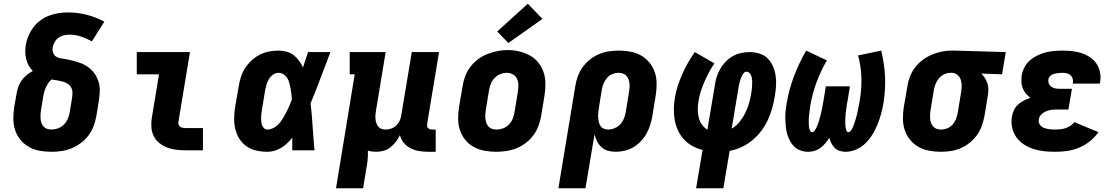

<svg xmlns="http://www.w3.org/2000/svg" viewBox="-20 -811 6040 1036"><path d="M258 8Q225 8 194 2.5Q163 -3 136.5 -18Q110 -33 90.5 -56.5Q71 -80 61.5 -109.5Q52 -139 52 -171Q52 -203 57 -235L70 -309Q73 -327 79.5 -344.5Q86 -362 97.5 -378Q109 -394 124.5 -406.5Q140 -419 157 -428Q144 -441 135 -457Q126 -473 121.5 -491.5Q117 -510 116.5 -529Q116 -548 119 -568Q123 -593 133.5 -617.5Q144 -642 160 -663.5Q176 -685 198 -701Q220 -717 245 -726.5Q270 -736 295.5 -740Q321 -744 346 -744Q399 -744 449 -731Q499 -718 543 -694L476 -588Q448 -603 418 -613.5Q388 -624 355 -624Q340 -624 324.5 -620.5Q309 -617 296 -607.5Q283 -598 275 -584Q267 -570 264 -555Q262 -541 266.5 -527Q271 -513 282.5 -505.5Q294 -498 308.5 -496Q323 -494 337 -491.5Q351 -489 365 -485.5Q379 -482 392.5 -478Q406 -474 419 -469Q432 -464 443.5 -457Q455 -450 465.5 -441Q476 -432 484.5 -421.5Q493 -411 499.5 -399Q506 -387 510.5 -373.5Q515 -360 517 -346Q519 -332 518.5 -317.5Q518 -303 516 -288Q514 -273 512 -258L500 -185Q495 -157 485 -130.5Q475 -104 458 -81Q441 -58 417 -40Q393 -22 366.5 -11Q340 0 312.5 4Q285 8 258 8ZM258 -112Q275 -112 293 -118.5Q311 -125 324.5 -138.5Q338 -152 345.5 -169.5Q353 -187 356 -204L368 -278Q371 -294 371 -309.5Q371 -325 364.5 -338Q358 -351 345.5 -359Q333 -367 318 -371Q303 -375 288 -377.5Q273 -380 258 -382Q248 -374 240.5 -362.5Q233 -351 227.5 -339Q222 -327 218.5 -314.5Q215 -302 213 -289L201 -216Q199 -204 198.5 -192Q198 -180 199 -168.5Q200 -157 204 -146Q208 -135 216 -127Q224 -119 235 -115.5Q246 -112 258 -112Z M982 0Q956 0 930.5 -3Q905 -6 882 -15Q859 -24 840 -39Q821 -54 810 -75.5Q799 -97 797 -123Q795 -149 799 -174L838 -410H718V-530H1005L943 -155Q941 -147 943.5 -139.5Q946 -132 952 -127.5Q958 -123 966 -121.5Q974 -120 982 -120H1075V0Z M1423 8Q1393 8 1363.5 1.5Q1334 -5 1310.5 -21.5Q1287 -38 1271.5 -62.5Q1256 -87 1249.5 -115.5Q1243 -144 1243.5 -174.5Q1244 -205 1249 -235L1268 -345Q1272 -371 1280 -396Q1288 -421 1302.5 -443.5Q1317 -466 1337.5 -485Q1358 -504 1382 -516Q1406 -528 1431.5 -533Q1457 -538 1483 -538Q1505 -538 1526.5 -532Q1548 -526 1564.5 -513.5Q1581 -501 1593.5 -483.5Q1606 -466 1615 -447Q1622 -468 1628.5 -488.5Q1635 -509 1642 -530H1763Q1736 -461 1710.5 -392Q1685 -323 1656 -254Q1663 -191 1667 -127.5Q1671 -64 1677 0H1557Q1557 -17 1557 -34Q1557 -51 1557 -68Q1544 -52 1529.5 -38Q1515 -24 1497.5 -13.5Q1480 -3 1461 2.5Q1442 8 1423 8ZM1423 -112Q1436 -112 1449 -117.5Q1462 -123 1473 -132Q1484 -141 1492.5 -152Q1501 -163 1508 -175Q1515 -187 1521.5 -199Q1528 -211 1534 -223.5Q1540 -236 1545 -249Q1550 -262 1555 -274Q1554 -289 1552.5 -304Q1551 -319 1548 -333.5Q1545 -348 1541.5 -362.5Q1538 -377 1530.5 -389Q1523 -401 1510.5 -409.5Q1498 -418 1483 -418Q1467 -418 1453.5 -408.5Q1440 -399 1431.5 -385Q1423 -371 1418.5 -356Q1414 -341 1411 -326L1393 -216Q1391 -205 1390 -195Q1389 -185 1389 -174.5Q1389 -164 1390 -154Q1391 -144 1394.5 -134.5Q1398 -125 1405.5 -118.5Q1413 -112 1423 -112Z M1793 205 1894 -410H1867V-530H2061L2009 -216Q2007 -204 2006 -192.5Q2005 -181 2006 -169.5Q2007 -158 2010.5 -147.5Q2014 -137 2020.5 -128.5Q2027 -120 2037.5 -116Q2048 -112 2060 -112Q2075 -112 2090 -117Q2105 -122 2117 -133Q2129 -144 2136 -158.5Q2143 -173 2145 -188L2202 -530H2349L2285 -144Q2284 -137 2284.5 -131Q2285 -125 2289 -120.5Q2293 -116 2299 -114Q2305 -112 2311 -112H2331V8H2291Q2266 8 2241.5 4Q2217 0 2195.5 -11Q2174 -22 2159 -40Q2144 -58 2138 -82Q2129 -63 2116 -46Q2103 -29 2086.5 -16Q2070 -3 2049.5 2.5Q2029 8 2010 8Q1998 8 1987 6.5Q1976 5 1965 2Q1966 27 1963.5 52.5Q1961 78 1956 102L1939 205Z M2656 8Q2624 8 2593 2Q2562 -4 2535.5 -18.5Q2509 -33 2490 -57Q2471 -81 2461.5 -110Q2452 -139 2452 -171Q2452 -203 2457 -235L2476 -345Q2480 -373 2490 -399.5Q2500 -426 2517.5 -449.5Q2535 -473 2559 -491Q2583 -509 2610 -519.5Q2637 -530 2664.5 -535.5Q2692 -541 2720 -541Q2752 -541 2782.5 -533.5Q2813 -526 2839.5 -511.5Q2866 -497 2885 -473Q2904 -449 2913.5 -420Q2923 -391 2923 -359Q2923 -327 2918 -295L2900 -185Q2895 -157 2885 -130.5Q2875 -104 2857.5 -80.5Q2840 -57 2816 -39Q2792 -21 2765.5 -10.5Q2739 0 2711 4Q2683 8 2656 8ZM2659 -112Q2677 -112 2694.5 -118.5Q2712 -125 2725.5 -138.5Q2739 -152 2746 -169.5Q2753 -187 2756 -204L2774 -314Q2777 -333 2777 -351Q2777 -369 2770 -385Q2763 -401 2748 -409.5Q2733 -418 2714 -418Q2697 -418 2679.5 -411Q2662 -404 2649 -390.5Q2636 -377 2629 -360Q2622 -343 2619 -326L2601 -216Q2599 -204 2598.5 -191.5Q2598 -179 2599.5 -167.5Q2601 -156 2605 -145.5Q2609 -135 2617 -127Q2625 -119 2636 -115.5Q2647 -112 2659 -112ZM2723 -579 2663 -641 2828 -791 2907 -709Z M2993 205 3084 -345Q3088 -372 3097.5 -398.5Q3107 -425 3123.5 -448Q3140 -471 3163 -489.5Q3186 -508 3212 -519Q3238 -530 3265.5 -534Q3293 -538 3320 -538Q3352 -538 3383 -532Q3414 -526 3440 -511Q3466 -496 3485 -472.5Q3504 -449 3513.5 -420Q3523 -391 3523 -359Q3523 -327 3518 -295L3500 -185Q3496 -161 3488.5 -137Q3481 -113 3468.5 -90.5Q3456 -68 3438 -49Q3420 -30 3398 -17Q3376 -4 3351.5 2Q3327 8 3303 8Q3281 8 3261 2.5Q3241 -3 3226 -16.5Q3211 -30 3202 -48Q3193 -66 3188 -86L3139 205ZM3261 -112Q3278 -112 3295.5 -119Q3313 -126 3326 -139.5Q3339 -153 3346 -170Q3353 -187 3356 -204L3374 -314Q3376 -326 3377 -338Q3378 -350 3376.5 -361.5Q3375 -373 3371 -384Q3367 -395 3359 -403Q3351 -411 3340 -414.5Q3329 -418 3317 -418Q3300 -418 3283.5 -411Q3267 -404 3255 -390Q3243 -376 3236.5 -359.5Q3230 -343 3227 -326L3212 -232Q3210 -219 3208.5 -206Q3207 -193 3207.5 -180.5Q3208 -168 3210.5 -155.5Q3213 -143 3219 -133Q3225 -123 3236.5 -117.5Q3248 -112 3261 -112Z M3736 205 3771 -2Q3742 -9 3716.5 -23Q3691 -37 3671.5 -58Q3652 -79 3639.5 -105Q3627 -131 3621.5 -159.5Q3616 -188 3616 -219Q3616 -250 3621 -280Q3626 -313 3636.5 -345.5Q3647 -378 3660.5 -409Q3674 -440 3691.5 -471Q3709 -502 3729 -530L3835 -469Q3819 -446 3805.5 -420.5Q3792 -395 3781 -370Q3770 -345 3761.5 -318.5Q3753 -292 3749 -265Q3745 -243 3745 -221Q3745 -199 3750 -178Q3755 -157 3767 -139.5Q3779 -122 3797 -111L3837 -350Q3840 -373 3847 -395.5Q3854 -418 3866 -439Q3878 -460 3895.5 -478Q3913 -496 3934 -508Q3955 -520 3978.5 -525Q4002 -530 4025 -530Q4052 -530 4078 -522Q4104 -514 4122 -496Q4140 -478 4150.5 -454Q4161 -430 4165 -403.5Q4169 -377 4167.5 -349.5Q4166 -322 4161 -294Q4156 -262 4147 -229Q4138 -196 4124 -165.5Q4110 -135 4089 -106.5Q4068 -78 4040.5 -55Q4013 -32 3981.5 -17.5Q3950 -3 3917 3L3883 205ZM3928 -117Q3953 -131 3971.5 -154.5Q3990 -178 4002.5 -204Q4015 -230 4022.5 -257Q4030 -284 4034 -311Q4036 -322 4037 -333Q4038 -344 4038.5 -355Q4039 -366 4038.5 -377Q4038 -388 4035 -398Q4032 -408 4025 -416Q4018 -424 4008 -424Q3999 -424 3992.5 -416Q3986 -408 3982.5 -400Q3979 -392 3976 -383.5Q3973 -375 3971 -366.5Q3969 -358 3967 -349.5Q3965 -341 3964 -332Z M4341 8Q4320 8 4300 1Q4280 -6 4266 -19.5Q4252 -33 4242.5 -51Q4233 -69 4227.5 -88Q4222 -107 4220 -127.5Q4218 -148 4217.5 -169.5Q4217 -191 4219 -212.5Q4221 -234 4225 -255Q4231 -291 4241 -328Q4251 -365 4264.5 -400.5Q4278 -436 4294.5 -470.5Q4311 -505 4330 -538L4442 -485Q4425 -457 4411 -427Q4397 -397 4385.5 -366Q4374 -335 4365.5 -302.5Q4357 -270 4352 -239Q4351 -231 4350 -223.5Q4349 -216 4348 -208.5Q4347 -201 4346 -193.5Q4345 -186 4344.5 -178.5Q4344 -171 4344 -163.5Q4344 -156 4344 -148.5Q4344 -141 4344.5 -133.5Q4345 -126 4346.5 -119Q4348 -112 4351.5 -105Q4355 -98 4362 -98Q4370 -98 4375 -105Q4380 -112 4383.5 -119Q4387 -126 4390 -133Q4393 -140 4395.5 -147.5Q4398 -155 4400 -162Q4402 -169 4404 -176.5Q4406 -184 4408 -191.5Q4410 -199 4411.5 -206Q4413 -213 4414.5 -220.5Q4416 -228 4417.5 -235.5Q4419 -243 4420 -250.5Q4421 -258 4423 -265L4436 -345H4566L4553 -265Q4551 -258 4550 -250.5Q4549 -243 4548 -235.5Q4547 -228 4546 -220.5Q4545 -213 4544 -206Q4543 -199 4542.5 -191.5Q4542 -184 4541.5 -176.5Q4541 -169 4541 -161.5Q4541 -154 4541 -147Q4541 -140 4541.5 -133Q4542 -126 4543.5 -119Q4545 -112 4548 -105Q4551 -98 4558 -98Q4565 -98 4569.5 -104Q4574 -110 4577.5 -116Q4581 -122 4583.5 -128Q4586 -134 4588 -140.5Q4590 -147 4592.5 -153.5Q4595 -160 4596.5 -166Q4598 -172 4600 -178.5Q4602 -185 4603.5 -191.5Q4605 -198 4606.5 -204.5Q4608 -211 4609 -217Q4610 -223 4611.5 -229.5Q4613 -236 4614.5 -242.5Q4616 -249 4617 -255.5Q4618 -262 4619 -268Q4624 -299 4626.5 -330.5Q4629 -362 4628 -393Q4627 -424 4622.5 -453.5Q4618 -483 4610 -512L4735 -538Q4743 -503 4748.5 -468Q4754 -433 4755.5 -397.5Q4757 -362 4755 -327Q4753 -292 4747 -255Q4742 -226 4734.5 -198Q4727 -170 4716 -142Q4705 -114 4689 -87.5Q4673 -61 4651 -39Q4629 -17 4600.5 -4.5Q4572 8 4543 8Q4526 8 4510.5 3Q4495 -2 4484 -13Q4473 -24 4466 -38Q4459 -52 4455 -67Q4445 -52 4433.5 -38Q4422 -24 4407 -13Q4392 -2 4375 3Q4358 8 4341 8Z M5056 8Q5024 8 4992.5 2Q4961 -4 4935 -19Q4909 -34 4890 -57.5Q4871 -81 4861.5 -110Q4852 -139 4852 -171Q4852 -203 4857 -235L4876 -345Q4880 -372 4890 -398Q4900 -424 4917.5 -447Q4935 -470 4958.5 -487.5Q4982 -505 5008 -516Q5034 -527 5061 -532.5Q5088 -538 5115 -538Q5120 -538 5124 -538Q5128 -538 5133 -538L5407 -530L5387 -410L5275 -414Q5286 -403 5294.5 -390Q5303 -377 5308 -361Q5313 -345 5313 -328.5Q5313 -312 5310 -295L5292 -185Q5287 -158 5277.5 -131.5Q5268 -105 5251.5 -82Q5235 -59 5212 -40.5Q5189 -22 5163 -11Q5137 0 5109.5 4Q5082 8 5056 8ZM5058 -112Q5058 -112 5058 -112Q5058 -112 5058 -112Q5075 -112 5092 -119Q5109 -126 5121 -140Q5133 -154 5139 -170.5Q5145 -187 5148 -204L5166 -314Q5169 -331 5169 -348.5Q5169 -366 5164 -381Q5159 -396 5146.5 -406.5Q5134 -417 5117 -418H5113Q5112 -418 5110.5 -418Q5109 -418 5108 -418Q5091 -418 5074.5 -410Q5058 -402 5046.5 -388.5Q5035 -375 5028.5 -358.5Q5022 -342 5019 -326L5001 -216Q4999 -204 4998.5 -192Q4998 -180 4999 -168.5Q5000 -157 5004.5 -146Q5009 -135 5016.5 -127Q5024 -119 5035 -115.5Q5046 -112 5058 -112Z M5675 8Q5644 8 5614 5Q5584 2 5556.5 -7Q5529 -16 5505 -31.5Q5481 -47 5464.5 -70Q5448 -93 5441.5 -122Q5435 -151 5440 -181Q5443 -199 5451 -216.5Q5459 -234 5473.5 -247Q5488 -260 5505 -268.5Q5522 -277 5540 -283Q5526 -293 5515.5 -306Q5505 -319 5498.5 -335Q5492 -351 5491.5 -369Q5491 -387 5493 -405Q5497 -427 5508.5 -449Q5520 -471 5538.5 -486.5Q5557 -502 5579 -512.5Q5601 -523 5623.5 -528.5Q5646 -534 5669 -536Q5692 -538 5715 -538Q5741 -538 5767 -535Q5793 -532 5817 -524Q5841 -516 5862 -502Q5883 -488 5896.5 -467.5Q5910 -447 5915.5 -421.5Q5921 -396 5916 -369Q5916 -367 5915.5 -364.5Q5915 -362 5915 -360H5769Q5769 -361 5769 -361.5Q5769 -362 5769 -363Q5771 -375 5768 -386Q5765 -397 5757 -404.5Q5749 -412 5738 -415Q5727 -418 5715 -418Q5707 -418 5699.5 -417.5Q5692 -417 5684.5 -416Q5677 -415 5669.5 -413Q5662 -411 5655 -407Q5648 -403 5643 -396.5Q5638 -390 5637 -383Q5635 -371 5639.5 -360Q5644 -349 5653.5 -342.5Q5663 -336 5674.5 -334Q5686 -332 5699 -332H5764L5745 -220H5680Q5666 -220 5651.5 -218Q5637 -216 5623 -210Q5609 -204 5598 -192.5Q5587 -181 5585 -166Q5583 -156 5586.5 -146.5Q5590 -137 5597.5 -130.5Q5605 -124 5614.5 -120.5Q5624 -117 5634 -115Q5644 -113 5654 -112.5Q5664 -112 5675 -112Q5688 -112 5702 -113.5Q5716 -115 5729.5 -119.5Q5743 -124 5755.5 -132Q5768 -140 5777 -152L5907 -98Q5888 -70 5860.5 -48.5Q5833 -27 5802 -14Q5771 -1 5738.5 3.5Q5706 8 5675 8Z"/></svg>

Font: Iosevka Curly Slab HvEx
Style: Italic
Weight: 900
Width: 7
Italic angle: -9°
Monospace: yes
Designer: Belleve Invis
Foundry: Belleve Invis
Version: Version 11.1.0; ttfautohint (v1.8.3)